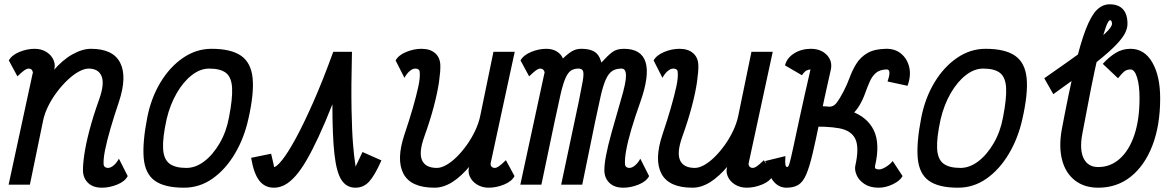

<svg xmlns="http://www.w3.org/2000/svg" viewBox="-20 -859 5440 893"><path d="M533 -121 574 -40Q561 -15 525 -0.5Q489 14 454 14Q414 14 391 -7Q368 -28 366 -62Q365 -91 372 -139.5Q379 -188 396 -253Q413 -318 441 -396Q467 -469 452.5 -504.5Q438 -540 392 -540Q372 -540 346.5 -526Q321 -512 295 -487.5Q269 -463 245.5 -432Q222 -401 204.5 -366Q187 -331 180 -296L119 0H20L130 -509Q130 -512 132 -516.5Q134 -521 132 -526Q130 -533 125.5 -536.5Q121 -540 113 -540Q105 -540 94.5 -533Q84 -526 61 -504L21 -578Q35 -603 70.5 -617.5Q106 -632 141 -632Q173 -632 196.5 -617Q220 -602 230 -577.5Q240 -553 229 -525L226 -528Q270 -580 316.5 -606Q363 -632 403 -632Q506 -632 539 -567Q572 -502 533 -385Q511 -320 494.5 -263.5Q478 -207 469 -163Q460 -119 462 -93Q463 -86 468.5 -82Q474 -78 482 -78Q495 -78 509 -90Q523 -102 533 -121Z M836 14Q745 14 700 -18.5Q655 -51 648.5 -123Q642 -195 665 -313Q683 -404 726.5 -476Q770 -548 831.5 -590Q893 -632 964 -632Q1055 -632 1101.5 -599.5Q1148 -567 1155 -495Q1162 -423 1135 -305Q1115 -215 1071.5 -142.5Q1028 -70 968 -28Q908 14 836 14ZM847 -78Q890 -78 930.5 -109Q971 -140 1002 -193.5Q1033 -247 1045 -313Q1062 -400 1059.5 -449.5Q1057 -499 1031.5 -519.5Q1006 -540 953 -540Q911 -540 871.5 -509Q832 -478 801.5 -425Q771 -372 755 -305Q736 -218 738.5 -168.5Q741 -119 767.5 -98.5Q794 -78 847 -78Z M1666 -152 1754 -113Q1723 -43 1697 -14.5Q1671 14 1633 14Q1592 14 1568.5 -21.5Q1545 -57 1535.5 -142Q1526 -227 1526 -374Q1492 -288 1462 -223.5Q1432 -159 1405.5 -113.5Q1379 -68 1354 -40Q1329 -12 1304.5 1Q1280 14 1254 14Q1211 14 1185.5 -19.5Q1160 -53 1148 -125L1241 -144Q1249 -112 1251.5 -99Q1254 -86 1254.5 -84Q1255 -82 1254 -82Q1266 -82 1292.5 -115Q1319 -148 1355.5 -215Q1392 -282 1436.5 -382.5Q1481 -483 1530 -618H1617Q1613 -456 1615 -351.5Q1617 -247 1622 -188Q1627 -129 1631 -105.5Q1635 -82 1633 -82Q1633 -82 1639 -95Q1645 -108 1653 -124.5Q1661 -141 1666 -152Z M1861 -497 1820 -578Q1834 -603 1869.5 -617.5Q1905 -632 1940 -632Q1981 -632 2004 -611.5Q2027 -591 2028 -556Q2029 -528 2022 -479Q2015 -430 1998 -365Q1981 -300 1953 -222Q1927 -149 1943 -113.5Q1959 -78 2012 -78Q2032 -78 2056.5 -92Q2081 -106 2105.5 -130.5Q2130 -155 2152 -186Q2174 -217 2190.5 -252Q2207 -287 2214 -322L2275 -618H2374L2264 -109Q2264 -106 2262.5 -101.5Q2261 -97 2262 -92Q2264 -85 2269 -81.5Q2274 -78 2281 -78Q2289 -78 2299.5 -85Q2310 -92 2333 -114L2373 -40Q2360 -15 2324 -0.5Q2288 14 2253 14Q2222 14 2198 -1Q2174 -16 2164 -40.5Q2154 -65 2165 -93L2168 -90Q2125 -38 2083.5 -12Q2042 14 2001 14Q1891 14 1856.5 -51Q1822 -116 1861 -233Q1883 -298 1899.5 -355Q1916 -412 1925.5 -455.5Q1935 -499 1932 -525Q1931 -533 1925.5 -536.5Q1920 -540 1912 -540Q1899 -540 1885.5 -528.5Q1872 -517 1861 -497Z M2879 14Q2839 14 2816 -7Q2793 -28 2791 -62Q2790 -90 2798.5 -135Q2807 -180 2825 -244.5Q2843 -309 2868 -395Q2892 -475 2891.5 -507.5Q2891 -540 2871 -540Q2844 -540 2827 -528.5Q2810 -517 2797.5 -489Q2785 -461 2774 -413Q2763 -365 2748 -293L2688 0H2590L2673 -392Q2685 -451 2690.5 -483Q2696 -515 2692 -527.5Q2688 -540 2671 -540Q2650 -540 2636 -531Q2622 -522 2610.5 -496.5Q2599 -471 2587.5 -421.5Q2576 -372 2559 -291L2498 0H2400L2510 -509Q2510 -512 2512 -516.5Q2514 -521 2512 -526Q2507 -540 2493 -540Q2485 -540 2474.5 -533Q2464 -526 2441 -504L2401 -578Q2415 -603 2450.5 -617.5Q2486 -632 2521 -632Q2550 -632 2570.5 -619Q2591 -606 2598 -587Q2615 -603 2628.5 -613Q2642 -623 2655 -627.5Q2668 -632 2682 -632Q2709 -632 2726.5 -626.5Q2744 -621 2754 -611.5Q2764 -602 2769 -590.5Q2774 -579 2777 -568Q2807 -601 2827.5 -616.5Q2848 -632 2882 -632Q2963 -632 2982.5 -570Q3002 -508 2958 -384Q2933 -314 2916.5 -258Q2900 -202 2892.5 -160.5Q2885 -119 2887 -93Q2888 -86 2893.5 -82Q2899 -78 2907 -78Q2920 -78 2934 -90Q2948 -102 2958 -121L2999 -40Q2986 -15 2950 -0.5Q2914 14 2879 14Z M3061 -497 3020 -578Q3034 -603 3069.5 -617.5Q3105 -632 3140 -632Q3181 -632 3204 -611.5Q3227 -591 3228 -556Q3229 -528 3222 -479Q3215 -430 3198 -365Q3181 -300 3153 -222Q3127 -149 3143 -113.5Q3159 -78 3212 -78Q3232 -78 3256.5 -92Q3281 -106 3305.5 -130.5Q3330 -155 3352 -186Q3374 -217 3390.5 -252Q3407 -287 3414 -322L3475 -618H3574L3464 -109Q3464 -106 3462.5 -101.5Q3461 -97 3462 -92Q3464 -85 3469 -81.5Q3474 -78 3481 -78Q3489 -78 3499.5 -85Q3510 -92 3533 -114L3573 -40Q3560 -15 3524 -0.5Q3488 14 3453 14Q3422 14 3398 -1Q3374 -16 3364 -40.5Q3354 -65 3365 -93L3368 -90Q3325 -38 3283.5 -12Q3242 14 3201 14Q3091 14 3056.5 -51Q3022 -116 3061 -233Q3083 -298 3099.5 -355Q3116 -412 3125.5 -455.5Q3135 -499 3132 -525Q3131 -533 3125.5 -536.5Q3120 -540 3112 -540Q3099 -540 3085.5 -528.5Q3072 -517 3061 -497Z M3638 14Q3601 14 3576.5 -17Q3552 -48 3539 -110L3633 -133Q3631 -103 3633 -92.5Q3635 -82 3642 -82Q3647 -82 3652.5 -101Q3658 -120 3669 -171Q3680 -222 3700 -315Q3720 -408 3754 -555Q3756 -561 3758 -556Q3760 -551 3759.5 -543.5Q3759 -536 3751 -536Q3741 -536 3731 -531Q3721 -526 3710 -509L3631 -555Q3640 -590 3674 -611Q3708 -632 3751 -632Q3798 -632 3825.5 -603.5Q3853 -575 3844 -534Q3813 -398 3793.5 -302Q3774 -206 3759.5 -144.5Q3745 -83 3730 -48Q3715 -13 3693.5 0.5Q3672 14 3638 14ZM4067 14Q4027 14 4001 -3Q3975 -20 3964.5 -44Q3954 -68 3958 -88H4050Q4048 -77 4053.5 -74Q4059 -71 4069 -71Q4081 -71 4100 -82.5Q4119 -94 4132 -110L4178 -40Q4166 -18 4132.5 -2Q4099 14 4067 14ZM3958 -88Q3977 -172 3958.5 -212Q3940 -252 3882.5 -262.5Q3825 -273 3727 -269L3748 -365Q3862 -369 3938 -342Q4014 -315 4044 -253Q4074 -191 4050 -88ZM3727 -271 3748 -365Q3788 -365 3811 -363Q3834 -361 3847.5 -364Q3861 -367 3873 -383Q3885 -399 3904 -435Q3920 -466 3932.5 -500Q3945 -534 3963.5 -563.5Q3982 -593 4014 -612Q4046 -631 4100 -632Q4143 -633 4171.5 -609Q4200 -585 4209 -546Q4218 -507 4201 -460L4108 -480Q4119 -513 4116.5 -525Q4114 -537 4103 -536Q4071 -535 4053.5 -519.5Q4036 -504 4025 -479Q4014 -454 4003.5 -424.5Q3993 -395 3976 -366.5Q3959 -338 3929.5 -315Q3900 -292 3851 -279.5Q3802 -267 3727 -271Z M4436 14Q4345 14 4300 -18.5Q4255 -51 4248.5 -123Q4242 -195 4265 -313Q4283 -404 4326.5 -476Q4370 -548 4431.5 -590Q4493 -632 4564 -632Q4655 -632 4701.5 -599.5Q4748 -567 4755 -495Q4762 -423 4735 -305Q4715 -215 4671.5 -142.5Q4628 -70 4568 -28Q4508 14 4436 14ZM4447 -78Q4490 -78 4530.5 -109Q4571 -140 4602 -193.5Q4633 -247 4645 -313Q4662 -400 4659.5 -449.5Q4657 -499 4631.5 -519.5Q4606 -540 4553 -540Q4511 -540 4471.5 -509Q4432 -478 4401.5 -425Q4371 -372 4355 -305Q4336 -218 4338.5 -168.5Q4341 -119 4367.5 -98.5Q4394 -78 4447 -78Z M5088 14Q5023 14 4979.5 -20Q4936 -54 4920 -114.5Q4904 -175 4918 -255Q4951 -430 4978 -544Q5005 -658 5030 -722.5Q5055 -787 5081.5 -813Q5108 -839 5141 -839Q5182 -839 5203 -816Q5224 -793 5224 -748Q5224 -724 5208.5 -697.5Q5193 -671 5155 -634.5Q5117 -598 5050 -546.5Q4983 -495 4879 -421L4837 -495Q4949 -573 5018.5 -623.5Q5088 -674 5120 -703.5Q5152 -733 5152 -749Q5152 -754 5150 -759.5Q5148 -765 5143 -765Q5135 -765 5123.5 -733.5Q5112 -702 5098.5 -648Q5085 -594 5070.5 -526Q5056 -458 5042 -383.5Q5028 -309 5014 -237Q5000 -163 5020 -122.5Q5040 -82 5088 -82Q5145 -82 5188.5 -121Q5232 -160 5256 -231.5Q5280 -303 5280 -402Q5280 -462 5268.5 -499Q5257 -536 5238 -536Q5219 -536 5206.5 -524.5Q5194 -513 5180 -495L5109 -562Q5137 -593 5168.5 -612.5Q5200 -632 5238 -632Q5303 -632 5339.5 -568.5Q5376 -505 5376 -402Q5376 -276 5340 -182.5Q5304 -89 5239.5 -37.5Q5175 14 5088 14Z"/></svg>

Font: Victor Mono Thin
Style: Italic
Weight: 100
Italic angle: -12°
Monospace: yes
Designer: Rune Bjørnerås
Version: Version 1.561;gftools[0.9.30]